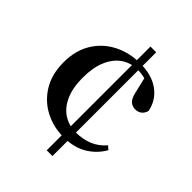

<svg xmlns="http://www.w3.org/2000/svg" viewBox="-220 -855 1029 1029"><g transform="rotate(45 294.5 -341.0)"><path d="M357.4 52H313.9V-734.4H357.4ZM352.8 -598.4Q300.6 -598.4 260.4 -570.7Q220.2 -542.9 197.5 -489.5Q174.9 -436.2 174.9 -359.8Q174.9 -282.9 198.5 -230.6Q222.1 -178.2 263 -152Q303.9 -125.9 355.7 -125.9Q407.1 -125.9 450.3 -143Q493.4 -160.2 527.6 -199.4L547.2 -182.3Q516 -127.5 461.4 -94.4Q406.7 -61.4 327.2 -61.4Q250.2 -61.4 185.6 -95.3Q121 -129.2 82.5 -192.9Q44 -256.7 44 -346Q44 -434.7 83 -498.7Q122 -562.7 189.1 -597.4Q256.2 -632.1 338.7 -632.1Q427.8 -632.1 483 -591.4Q538.2 -550.8 550.6 -483Q544.4 -460.7 529.6 -449.6Q514.7 -438.4 494.2 -438.4Q471.6 -438.4 455.6 -452.3Q439.7 -466.2 431.9 -501.6L407.4 -604.9L464.7 -567.5Q432.3 -585.1 407 -591.8Q381.8 -598.4 352.8 -598.4Z"/></g></svg>

Font: Noto Serif SC ExtraLight
Style: Regular
Weight: 200
Designer: Ryoko NISHIZUKA 西塚涼子 (kana & ideographs); Frank Grießhammer (Latin, Greek & Cyrillic); Wenlong ZHANG 张文龙 (bopomofo); San
Foundry: Adobe
Version: Version 2.002-H1;hotconv 1.1.0;makeotfexe 2.6.0